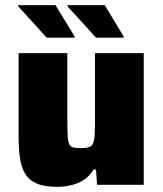

<svg xmlns="http://www.w3.org/2000/svg" viewBox="-20 -716 630 744"><path d="M202 8Q152 8 122 -5Q92 -18 77 -43.5Q62 -69 57 -106Q52 -143 52 -191V-510H241V-241Q241 -205 242.5 -185Q244 -165 249 -156Q254 -147 264.5 -144.5Q275 -142 293 -142Q313 -142 324 -145.5Q335 -149 340 -159.5Q345 -170 346.5 -189.5Q348 -209 348 -243V-510H537V0H356L352 -59H342Q327 -33 304 -18.5Q281 -4 254.5 2Q228 8 202 8ZM459 -570H352L242 -691V-696H386L459 -575ZM269 -570H161L51 -691V-696H195L269 -575Z"/></svg>

Font: Saira Thin ExtraBold
Style: Regular
Weight: 800
Version: Version 1.101